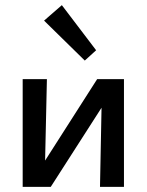

<svg xmlns="http://www.w3.org/2000/svg" viewBox="-20 -725 570 745"><path d="M461 0H368L374 -307L177 0H68V-418H162L155 -102L357 -418H461ZM151 -645 220 -705 353 -530 309 -490Z"/></svg>

Font: Ysabeau Semibold
Style: Regular
Weight: 600
Designer: Christian Thalmann (Catharsis Fonts)
Version: Version 0.003